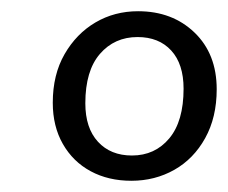

<svg xmlns="http://www.w3.org/2000/svg" viewBox="-20 -734 406 342"><path d="M214 -412Q173 -412 141.5 -429Q110 -446 92 -477.5Q74 -509 74 -551Q74 -601 95 -637.5Q116 -674 150 -694Q184 -714 226 -714Q287 -714 326.5 -676Q366 -638 366 -575Q366 -525 345.5 -488Q325 -451 290.5 -431.5Q256 -412 214 -412ZM215 -457Q256 -457 281.5 -487.5Q307 -518 307 -576Q307 -620 285 -644Q263 -668 225 -668Q184 -668 158 -638Q132 -608 132 -550Q132 -506 154.5 -481.5Q177 -457 215 -457Z"/></svg>

Font: Nunito Sans 12pt
Style: Italic
Weight: 400
Italic angle: -9°
Designer: Vernon Adams
Foundry: Vernon Adams
Version: Version 3.101;gftools[0.9.27]